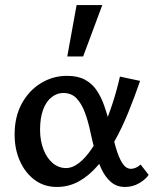

<svg xmlns="http://www.w3.org/2000/svg" viewBox="-20 -731 611 762"><path d="M206 11Q155 11 117.5 -17Q80 -45 59 -92Q38 -139 38 -197Q38 -268 66.5 -320Q95 -372 142.5 -401Q190 -430 246 -430Q289 -430 317.5 -414.5Q346 -399 364 -372Q382 -345 394 -310.5Q406 -276 415 -239Q428 -186 439.5 -146Q451 -106 465.5 -83.5Q480 -61 500 -61Q509 -61 519.5 -65.5Q530 -70 538 -78L570 -37Q558 -19 532.5 -4Q507 11 476 11Q443 11 420 -9Q397 -29 382 -61.5Q367 -94 357 -131.5Q347 -169 339 -206Q330 -250 316.5 -285.5Q303 -321 283 -341.5Q263 -362 231 -362Q206 -362 184.5 -345Q163 -328 151 -295.5Q139 -263 139 -216Q139 -173 152.5 -138Q166 -103 189.5 -83.5Q213 -64 242 -64Q268 -64 294 -84.5Q320 -105 344 -140.5Q368 -176 389 -222.5Q410 -269 427 -321.5Q444 -374 456 -427L536 -410Q514 -346 489 -284.5Q464 -223 434 -169.5Q404 -116 369 -75Q334 -34 293.5 -11.5Q253 11 206 11ZM247 -507 284 -711H386L310 -507Z"/></svg>

Font: Ysabeau SemiBold
Style: Regular
Weight: 600
Designer: Christian Thalmann (Catharsis Fonts)
Version: Version 2.000;gftools[0.9.27.dev2+g8671c4b]